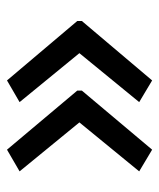

<svg xmlns="http://www.w3.org/2000/svg" viewBox="27 -538 455 549"><g transform="rotate(-90 254.5 -263.5)"><path d="M469 -257 299 -56 237 -93 377 -264 237 -435 299 -471 469 -270ZM270 -257 101 -56 39 -93 179 -264 39 -435 101 -471 270 -270Z"/></g></svg>

Font: Noto Sans Javanese
Style: Regular
Weight: 400
Designer: Monotype Design Team
Foundry: Monotype Imaging Inc.
Version: Version 2.004